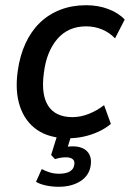

<svg xmlns="http://www.w3.org/2000/svg" viewBox="-20 -521 498 736"><path d="M242 9Q169 9 122.5 -23Q76 -55 56.5 -113Q37 -171 48 -249Q56 -307 77.5 -354Q99 -401 132.5 -433.5Q166 -466 211 -483.5Q256 -501 310 -501Q357 -501 396 -486Q435 -471 458 -446L421 -374Q400 -396 371.5 -408Q343 -420 310 -420Q276 -420 248.5 -408Q221 -396 200.5 -372.5Q180 -349 166.5 -316Q153 -283 148 -240Q137 -158 165 -115Q193 -72 258 -72Q289 -72 320.5 -84.5Q352 -97 379 -118L405 -46Q385 -29 358 -16.5Q331 -4 301.5 2.5Q272 9 242 9ZM205 195Q180 195 156.5 190Q133 185 118 176L140 127Q155 135 171 140Q187 145 207 145Q233 145 248 136Q263 127 265 109Q267 96 258.5 89Q250 82 233 82Q224 82 213.5 83.5Q203 85 191 89L176 73L205 -20H259L235 57L211 48Q221 44 234 42Q247 40 259 40Q282 40 298.5 48Q315 56 323 72Q331 88 328 111Q323 151 289 173Q255 195 205 195Z"/></svg>

Font: Nunito Sans 10pt SemiCondensed SemiBold
Style: Italic
Weight: 600
Width: 4
Italic angle: -9°
Designer: Vernon Adams
Foundry: Vernon Adams
Version: Version 3.101;gftools[0.9.27]